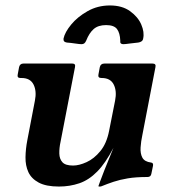

<svg xmlns="http://www.w3.org/2000/svg" viewBox="-20 -673 620 704"><path d="M196 11Q149 11 122 -3.5Q95 -18 84 -42Q73 -66 73.5 -96.5Q74 -127 80 -158L108 -304Q115 -339 103 -363Q91 -387 59 -387H55Q42 -387 45 -400L50 -427Q53 -440 66 -440H245Q258 -440 255 -427L202 -153Q197 -130 197.5 -110Q198 -90 209 -78Q220 -66 248 -66Q270 -66 297.5 -78.5Q325 -91 348 -119Q371 -147 380 -193L402 -304Q409 -339 397 -363Q385 -387 353 -387H352Q338 -387 341 -400L346 -427Q349 -440 363 -440H539Q553 -440 550 -427L502 -178Q497 -155 495.5 -132.5Q494 -110 502 -95Q510 -80 534 -77Q543 -76 541 -65L535 -36Q533 -24 521 -24Q478 -24 448.5 -19Q419 -14 396.5 -6.5Q374 1 352 10Q350 11 345 11H343Q341 11 341 9Q342 7 346 -5Q350 -17 362 -47Q374 -77 396 -131Q367 -75 336.5 -44Q306 -13 271 -1Q236 11 196 11ZM383 -653Q428 -653 457 -632Q486 -611 498 -583Q510 -555 505 -532Q504 -525 499 -521.5Q494 -518 487 -517Q474 -516 456.5 -513.5Q439 -511 432 -511Q426 -511 423 -514Q420 -517 421 -524Q420 -552 409 -566.5Q398 -581 369 -581Q340 -581 323.5 -566.5Q307 -552 296 -524Q293 -517 289 -514Q285 -511 279 -511Q272 -511 255.5 -513.5Q239 -516 225 -517Q211 -519 213 -532Q218 -555 241 -583Q264 -611 301 -632Q338 -653 383 -653Z"/></svg>

Font: Young Serif Light
Style: Italic
Weight: 300
Italic angle: -10.979°
Designer: Bastien Sozeau
Foundry: NBR — Bastien Sozeau
Version: Version 5.001